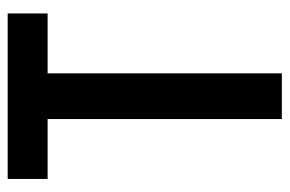

<svg xmlns="http://www.w3.org/2000/svg" viewBox="-147 -607 754 500"><g transform="rotate(-90 230.0 -357.0)"><path d="M289 0V-610H445V-714H14V-610H170V0Z"/></g></svg>

Font: Noto Sans Gujarati UI Condensed SemiBold
Style: Regular
Weight: 600
Width: 3
Designer: Jelle Bosma - Monotype Design Team, Universal Thirst
Foundry: Monotype Imaging Inc.
Version: Version 2.106